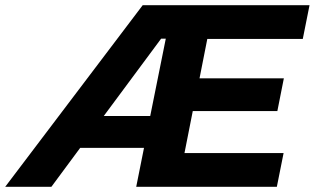

<svg xmlns="http://www.w3.org/2000/svg" viewBox="-84 -720 1213 740"><path d="M-64 0 466 -700H1109L1083 -570H715L685 -418H1010L985 -292H659L627 -130H1009L983 0H441L471 -150H225L114 0ZM316 -273H495L555 -571H537Z"/></svg>

Font: Montserrat
Style: Bold Italic
Weight: 700
Italic angle: -11.3°
Designer: Julieta Ulanovsky
Foundry: Julieta Ulanovsky
Version: Version 9.000; ttfautohint (v1.8.4.7-5d5b)